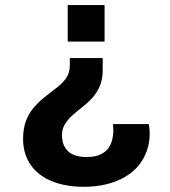

<svg xmlns="http://www.w3.org/2000/svg" viewBox="-20 -546 653 738"><path d="M302 172Q259.9 172 223.5 164.1Q187.2 156.1 158.8 141Q130.4 125.8 110.4 103.6Q90.3 81.3 79.5 52.2Q68.7 23 68.7 -11.7Q68.7 -55 81.6 -85.8Q94.5 -116.7 115.2 -138.8Q135.8 -161 158.5 -178.3Q181.2 -195.6 201.8 -211.9Q222.5 -228.3 235.4 -247.5Q248.3 -266.8 248.3 -293.1V-322.7H374.7V-275Q374.7 -239.8 363.2 -214Q351.8 -188.3 334.2 -169Q316.5 -149.7 296.4 -134.3Q276.3 -118.9 258.6 -103Q241 -87.1 229.5 -68.8Q218.1 -50.5 218.1 -25Q218.1 -14.2 221.3 -0.1Q224.5 14 234.1 27.1Q243.7 40.2 262.5 48.8Q281.3 57.5 312.7 57.5Q346.5 57.5 367 47.3Q387.6 37.2 397.8 21.7Q408 6.2 411.8 -11.2Q415.6 -28.5 415.6 -42.2Q415.6 -50.7 415.2 -57.6Q414.8 -64.5 414.6 -69.2H551.7Q553.4 -62.3 554.4 -52.5Q555.4 -42.7 555.4 -33.5Q555.4 1.6 544.8 32.6Q534.1 63.7 513.5 89.2Q493 114.7 462.1 133Q431.2 151.4 391.3 161.7Q351.3 172 302 172ZM240.3 -386V-526.4H382V-386Z"/></svg>

Font: Archivo SemiBold
Style: Regular
Weight: 600
Designer: Hector Gatti
Foundry: Omnibus-Type
Version: Version 2.001